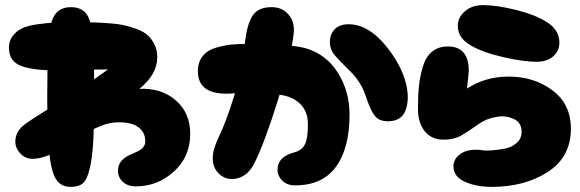

<svg xmlns="http://www.w3.org/2000/svg" viewBox="-20 -730 2271 752"><path d="M512 0Q597 0 661 -58Q725 -116 725 -206Q725 -288 668.5 -337Q612 -386 526 -382Q596 -439 596 -506Q596 -534 585 -556Q574 -578 558 -592.5Q542 -607 513.5 -617Q485 -627 461.5 -632Q438 -637 399.5 -639.5Q361 -642 338.5 -642.5Q316 -643 276 -643Q226 -643 193.5 -641.5Q161 -640 124 -634.5Q87 -629 65.5 -618.5Q44 -608 29.5 -589Q15 -570 15 -543Q15 -490 62 -472Q109 -454 205 -454Q233 -454 298 -456Q363 -458 403 -458Q319 -397 210 -329Q101 -261 77 -243Q40 -215 40 -175Q40 -150 59.5 -129Q79 -108 107 -108Q144 -108 189.5 -130.5Q235 -153 271 -179.5Q307 -206 355 -228.5Q403 -251 445 -251Q497 -251 523 -231Q549 -211 549 -177Q549 -172 548 -167.5Q547 -163 544.5 -159Q542 -155 540 -152Q538 -149 533 -145.5Q528 -142 525.5 -140.5Q523 -139 516.5 -136Q510 -133 508 -132Q506 -131 498.5 -127.5Q491 -124 490 -124Q442 -103 442 -61Q442 -36 461 -18Q480 0 512 0ZM258 2Q288 2 304.5 -12Q321 -26 331.5 -70Q342 -114 345.5 -181.5Q349 -249 349 -369Q349 -572 335 -637Q321 -702 258 -702Q194 -702 179.5 -634Q165 -566 165 -353Q165 -204 173 -130Q181 -56 200 -27Q219 2 258 2Z M1136 -4Q1243 -4 1296 -77Q1349 -150 1349 -281Q1349 -371 1305 -442.5Q1261 -514 1184 -539Q1125 -558 947 -558Q912 -558 886.5 -555.5Q861 -553 827 -543.5Q793 -534 774 -510.5Q755 -487 755 -451Q755 -354 891 -364Q944 -370 997 -367.5Q1050 -365 1092 -356Q1134 -347 1160 -318.5Q1186 -290 1186 -243Q1186 -189 1174.5 -165Q1163 -141 1132 -133Q1067 -116 1067 -65Q1067 -41 1085.5 -22.5Q1104 -4 1136 -4ZM977 -92Q1015 -168 1066 -330Q1117 -492 1130 -596Q1136 -642 1111 -672Q1086 -702 1044 -702Q991 -702 969.5 -669Q948 -636 940 -569Q925 -442 895 -347.5Q865 -253 840.5 -201.5Q816 -150 814 -124Q809 -75 839 -48Q869 -21 911 -32Q953 -43 977 -92ZM1499 -255Q1552 -255 1568 -297Q1584 -339 1572 -395Q1554 -476 1487 -555.5Q1420 -635 1345 -635Q1310 -635 1291 -615.5Q1272 -596 1272 -565Q1272 -536 1292.5 -512Q1313 -488 1346 -456.5Q1379 -425 1398 -389Q1405 -376 1419.5 -334Q1434 -292 1450.5 -273.5Q1467 -255 1499 -255Z M1905 2Q2035 2 2125.5 -56.5Q2216 -115 2216 -226Q2216 -322 2144 -376Q2072 -430 1973 -430Q1880 -430 1809 -383Q1816 -443 1816 -453Q1816 -548 1734 -548Q1697 -548 1672.5 -528Q1648 -508 1636.5 -470Q1625 -432 1621 -394Q1617 -356 1617 -304Q1617 -249 1643.5 -216Q1670 -183 1717 -183Q1760 -183 1790.5 -201.5Q1821 -220 1853 -243Q1885 -266 1924 -272Q1958 -279 1990.5 -265Q2023 -251 2023 -214Q2023 -187 2003.5 -170Q1984 -153 1958 -148Q1932 -143 1904 -141Q1876 -139 1860 -143Q1812 -147 1784 -127.5Q1756 -108 1756 -79Q1756 -38 1801 -18Q1846 2 1905 2ZM2081 -488Q2123 -488 2147 -509.5Q2171 -531 2171 -563Q2171 -613 2121 -644Q2075 -673 1999.5 -691.5Q1924 -710 1872 -710Q1828 -710 1800.5 -685.5Q1773 -661 1773 -629Q1773 -581 1824 -552Q1872 -524 1952 -506Q2032 -488 2081 -488Z"/></svg>

Font: Cherry Bomb
Style: Regular
Weight: 400
Designer: satsuyako
Foundry: satsuyako
Version: Version 4.0